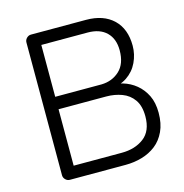

<svg xmlns="http://www.w3.org/2000/svg" viewBox="-104 -797 859 894"><g transform="rotate(-15 325.5 -350.0)"><path d="M389 -700Q473 -700 520.5 -654.5Q568 -609 568 -528Q568 -486 550 -448Q532 -410 497 -386.5Q462 -363 410 -360L406 -380Q443 -380 478.5 -369.5Q514 -359 542 -336Q570 -313 587 -278.5Q604 -244 604 -195Q604 -143 586.5 -105.5Q569 -68 539.5 -45Q510 -22 472 -11Q434 0 393 0H124Q112 0 103 -9Q94 -18 94 -30V-670Q94 -682 103 -691Q112 -700 124 -700ZM381 -641H146L158 -659V-376L147 -391H381Q433 -392 468.5 -425Q504 -458 504 -523Q504 -578 472 -609.5Q440 -641 381 -641ZM388 -331H153L158 -337V-50L152 -59H390Q454 -59 497 -91.5Q540 -124 540 -195Q540 -245 519 -275Q498 -305 463 -318Q428 -331 388 -331Z"/></g></svg>

Font: Quicksand Light
Style: Regular
Weight: 400
Version: Version 3.004